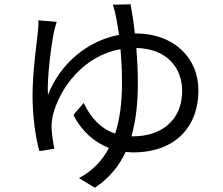

<svg xmlns="http://www.w3.org/2000/svg" viewBox="-20 -813 1040 897"><path d="M590 -793 507 -791C513 -776 519 -750 523 -729C527 -710 531 -683 536 -650C390 -623 261 -517 204 -369C199 -448 219 -599 232 -664C236 -681 240 -697 245 -711L159 -718C160 -705 160 -690 158 -672C152 -617 132 -478 132 -366C132 -271 146 -170 164 -107L234 -118C228 -144 222 -190 221 -212C220 -233 223 -256 227 -274C258 -401 370 -553 543 -583C547 -536 550 -482 550 -427C550 -340 541 -259 518 -189C452 -211 405 -261 371 -332L323 -276C360 -202 419 -149 489 -122C458 -63 413 -15 349 19L423 64C490 20 536 -37 567 -103L600 -101C806 -101 907 -227 907 -391C907 -540 796 -657 610 -657C604 -713 596 -761 590 -793ZM617 -589C762 -585 831 -495 831 -388C831 -256 740 -176 600 -176H594C616 -252 624 -336 624 -427C624 -482 621 -537 617 -589Z"/></svg>

Font: Noto Sans HK
Style: Regular
Weight: 400
Designer: Ryoko NISHIZUKA 西塚涼子 (kana, bopomofo & ideographs); Paul D. Hunt (Latin, Greek & Cyrillic); Sandoll Communications 산돌커뮤니
Foundry: Adobe
Version: Version 2.004;hotconv 1.0.118;makeotfexe 2.5.65603